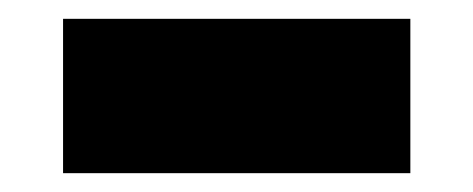

<svg xmlns="http://www.w3.org/2000/svg" viewBox="-20 -357 503 204"><path d="M47 -173V-337H416V-173Z"/></svg>

Font: Outfit Thin Black
Style: Regular
Weight: 900
Version: Version 1.100;gftools[0.9.27]